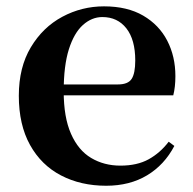

<svg xmlns="http://www.w3.org/2000/svg" viewBox="-20 -572 612 608"><path d="M316.2 16.2Q235.8 16.2 173.2 -16.5Q110.6 -49.1 75.1 -113Q39.6 -176.9 39.6 -268.8Q39.6 -358.8 77.6 -422.2Q115.5 -485.7 177.2 -518.8Q238.9 -551.9 309.4 -551.9Q383.1 -551.9 433.5 -522.5Q483.8 -493.1 509.6 -443.2Q535.4 -393.3 535.4 -330.9Q535.4 -296.1 528.7 -270.2H98.1V-304.6H353.4Q385.5 -304.6 396.9 -322.2Q408.3 -339.8 408.3 -380.4Q408.3 -446.3 380.2 -482.2Q352.1 -518 304.1 -518Q270.7 -518 242.6 -492.9Q214.6 -467.8 198.1 -416Q181.7 -364.1 181.7 -282.7Q181.7 -200.5 204.9 -148.2Q228 -95.8 268.8 -71.7Q309.5 -47.5 361.4 -47.5Q414.4 -47.5 450.9 -67.7Q487.3 -87.9 514.2 -123.2L532.1 -109.9Q500.6 -49.8 445.7 -16.8Q390.7 16.2 316.2 16.2Z"/></svg>

Font: Noto Serif HK
Style: Regular
Weight: 200
Designer: Ryoko NISHIZUKA 西塚涼子 (kana & ideographs); Frank Grießhammer (Latin, Greek & Cyrillic); Wenlong ZHANG 张文龙 (bopomofo); San
Foundry: Adobe
Version: Version 2.001;hotconv 1.1.0;makeotfexe 2.6.0